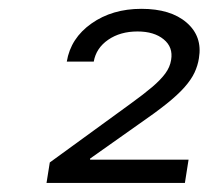

<svg xmlns="http://www.w3.org/2000/svg" viewBox="-20 -853 472 435"><path d="M85.4 -438.5 92.8 -484.9 275.4 -617.7Q305.7 -639.6 325 -656Q344.2 -672.4 354.7 -686.8Q365.2 -701.2 367.7 -717.3Q372.6 -746.1 350.8 -763.9Q329.1 -781.7 291.5 -781.7Q252.4 -781.7 225.1 -762.9Q197.8 -744.1 192.4 -713.4H131.3Q140.1 -766.6 187.3 -799.8Q234.4 -833 300.3 -833Q366.7 -833 402.8 -801.8Q439 -770.5 430.7 -721.2Q428.2 -704.6 420.7 -688.5Q413.1 -672.4 397.7 -655Q382.3 -637.7 356.9 -617.4Q331.5 -597.2 293.9 -571.3L184.1 -493.7V-491.2H407.2L398.9 -438.5Z"/></svg>

Font: Inter 18pt Light
Style: Italic
Weight: 300
Italic angle: -9.3988°
Designer: Rasmus Andersson
Foundry: rsms
Version: Version 4.001;git-66647c0bb